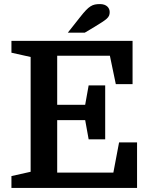

<svg xmlns="http://www.w3.org/2000/svg" viewBox="-20 -920 738 940"><path d="M395 -760 442 -788C504 -826 517 -834 517 -861C517 -881 502 -900 470 -900C432 -900 416 -892 372 -836L312 -760ZM495 -502H414L397 -407H260V-647H518L547 -508H629V-720H36V-662L130 -641V-79L36 -58V0H651V-223H563L535 -75H260V-332H397L414 -238H495Z"/></svg>

Font: Domine
Style: Bold
Weight: 700
Designer: Pablo Impallari, Rodrigo Fuenzalida, Brenda Gallo
Foundry: Pablo Impallari, Rodrigo Fuenzalida, Brenda Gallo
Version: Version 2.000